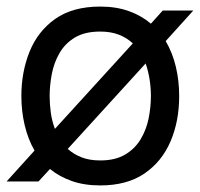

<svg xmlns="http://www.w3.org/2000/svg" viewBox="-29 -552 608 584"><path d="M-9 0 76 -94Q56 -129 46 -171.5Q36 -214 36 -260Q36 -333 61 -395Q86 -457 139 -494.5Q192 -532 276 -532Q325 -532 363.5 -518Q402 -504 430 -480L466 -520H559L475 -427Q496 -391 506 -348.5Q516 -306 516 -260Q516 -183 489.5 -121.5Q463 -60 410 -24Q357 12 276 12Q227 12 189 -1.5Q151 -15 123 -38L88 0ZM122 -260Q122 -235 125.5 -209.5Q129 -184 138 -160L375 -420Q357 -437 332.5 -446.5Q308 -456 276 -456Q229 -456 199 -438Q169 -420 152 -390.5Q135 -361 128.5 -326.5Q122 -292 122 -260ZM276 -64Q321 -64 351 -81.5Q381 -99 398.5 -128Q416 -157 423 -191.5Q430 -226 430 -260Q430 -285 426 -310.5Q422 -336 414 -359L177 -99Q195 -83 219 -73.5Q243 -64 276 -64Z"/></svg>

Font: Liter
Style: Regular
Weight: 400
Designer: Anton Skugarov
Foundry: skugi
Version: Version 1.004; ttfautohint (v1.8.4.7-5d5b)